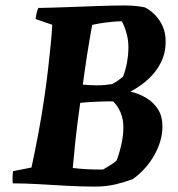

<svg xmlns="http://www.w3.org/2000/svg" viewBox="-20 -679 658 711"><path d="M330.9 12Q281.5 12 228.1 9Q174.8 6 123.6 3Q72.4 0 27.2 0Q26.2 -11.5 26.5 -22.8Q26.8 -34 28.3 -45.1L96.6 -58.7Q108.1 -111.6 121.6 -182.5Q135 -253.4 145.2 -324.6Q153.3 -380.8 158.7 -429Q164.2 -477.2 168.1 -517.3Q172.1 -557.5 173.5 -587.3L111.8 -608.4Q113.3 -620.5 115.6 -630.5Q117.9 -640.6 121.9 -649.5Q175.7 -650.5 233.1 -652.7Q290.4 -655 344.2 -656.8Q398 -658.7 439.7 -658.7Q465.6 -658.7 484.8 -656.6Q504.1 -654.6 516.5 -651.6Q537 -641.3 554.4 -623.5Q571.7 -605.6 582.8 -580.9Q593.8 -556.1 593.3 -523.4Q593.3 -482.4 575.9 -447.5Q558.5 -412.6 529.1 -385.9Q499.8 -359.1 463 -339.8Q495.2 -332.4 522 -316.1Q548.9 -299.8 565.2 -274.1Q581.5 -248.4 581.5 -210.7Q581.5 -158.4 552 -105.6Q522.6 -52.7 472.3 -15.9Q442.3 -4.5 407.7 3.7Q373.1 12 330.9 12ZM361.6 -51.1Q378.3 -60.7 392.3 -69.9Q406.2 -79.1 411.6 -84.6Q421.3 -108.5 429.1 -142.9Q436.9 -177.2 436.9 -206.7Q436.9 -237.3 426.5 -262.4Q416 -287.4 398.9 -303.4Q387.3 -303.4 371.8 -303.4Q356.2 -303.4 338.8 -302.4Q323.5 -301.9 307.7 -300.8Q291.9 -299.8 277.1 -298.2Q271.6 -258.6 267.1 -224.4Q262.6 -190.2 259.6 -160.7Q256.6 -131.1 254.1 -105.3Q251.5 -79.5 249.5 -57Q261.2 -55.4 273.9 -54.4Q286.6 -53.3 300.6 -52.5Q314.6 -51.7 330 -51.4Q345.3 -51.1 361.6 -51.1ZM338.5 -363Q354.4 -363 368.7 -364.3Q382.9 -365.6 395.1 -367.7Q406.3 -373.2 416 -380Q425.7 -386.8 435.3 -394.9Q444.9 -417.9 450.2 -447.4Q455.5 -476.9 455.5 -503.8Q455.5 -527.5 450.6 -547.4Q445.7 -567.2 440.1 -581.2Q434.4 -595.1 431 -600.3Q412.8 -599.9 396.3 -598.4Q379.8 -596.9 366 -594.9Q357.8 -593.9 349.6 -592.4Q341.4 -590.9 334.4 -589.6Q327.5 -588.3 321.3 -586.8Q317.3 -564.3 312.2 -535.2Q307.2 -506.1 302.4 -475Q297.6 -443.9 293.6 -415.7Q289.6 -387.4 286.6 -365.6Q298.3 -364.6 312.3 -363.8Q326.3 -363 338.5 -363Z"/></svg>

Font: Labrada
Style: Italic
Weight: 400
Italic angle: -7°
Designer: Mercedes Jáuregui
Foundry: Omnibus-Type Team
Version: Version 1.000